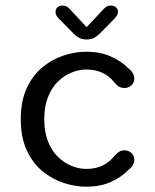

<svg xmlns="http://www.w3.org/2000/svg" viewBox="-20 -678 572 707"><path d="M297.5 9.5Q257.5 9.5 215 -4.2Q172.5 -18 136.5 -47.5Q100.5 -77 78.5 -124.5Q56.5 -172 56.5 -239Q56.5 -306 78.5 -353.5Q100.5 -401 136.5 -430.5Q172.5 -460 215 -473.8Q257.5 -487.5 297.5 -487.5Q349.5 -487.5 388.2 -470Q427 -452.5 452 -427Q464 -418.5 469.2 -408.2Q474.5 -398 474.5 -389Q474.5 -373 463.5 -363.5Q452.5 -354 438.5 -354Q427 -354 418 -359.2Q409 -364.5 401 -374.5Q384.5 -396.5 358.8 -409.2Q333 -422 297.5 -422Q271 -422 243.8 -411Q216.5 -400 193.5 -377.8Q170.5 -355.5 156.8 -320.8Q143 -286 143 -239Q143 -192 156.8 -157.2Q170.5 -122.5 193.5 -100.2Q216.5 -78 243.8 -67Q271 -56 297.5 -56Q333 -56 358.8 -69Q384.5 -82 401 -103.5Q409.5 -113 418.2 -118.8Q427 -124.5 438.5 -124.5Q452.5 -124.5 463.5 -115Q474.5 -105.5 474.5 -89.5Q474.5 -80 469 -70Q463.5 -60 452 -51.5Q427 -25.5 388.2 -8Q349.5 9.5 297.5 9.5ZM402.5 -610.5 356 -563Q341.5 -547.5 329 -540Q316.5 -532.5 299 -532.5Q281.5 -532.5 269 -540Q256.5 -547.5 242.5 -563L195.5 -610.5Q184.5 -622 184.5 -634Q184.5 -644.5 191.5 -651Q198.5 -657.5 210.5 -657.5Q221.5 -657.5 228.8 -652Q236 -646.5 244.5 -636.5L299 -578L353.5 -636Q362 -646 369.5 -651.8Q377 -657.5 388 -657.5Q400 -657.5 407.2 -651Q414.5 -644.5 414.5 -635Q414.5 -623 402.5 -610.5Z"/></svg>

Font: Sono
Style: Regular
Weight: 400
Designer: Tyler Finck
Foundry: Tyler Finck
Version: Version 2.112